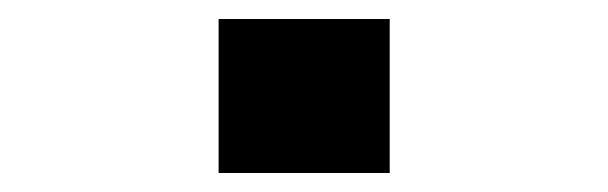

<svg xmlns="http://www.w3.org/2000/svg" viewBox="-20 -182 640 202"><path d="M390 -162V0H210V-162Z"/></svg>

Font: Fliege Mono Thin
Style: Regular
Weight: 100
Version: Version 0.020;Glyphs 3.3 (3306)